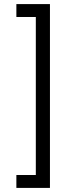

<svg xmlns="http://www.w3.org/2000/svg" viewBox="-20 -780 357 938"><path d="M224 -760V138H60V75H155V-697H60V-760Z"/></svg>

Font: IBM Plex Sans Devanagari
Style: Regular
Weight: 400
Designer: Mike Abbink, Paul van der Laan, Pieter van Rosmalen, Erin McLaughlin
Foundry: Bold Monday
Version: Version 1.1